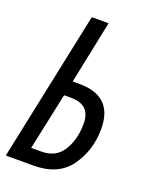

<svg xmlns="http://www.w3.org/2000/svg" viewBox="-136 -787 674 860"><g transform="rotate(20 201.5 -357.0)"><path d="M132 0Q250 0 305.5 -78Q361 -156 361 -258Q361 -414 201 -414H168L230 -714H150L0 0ZM153 -343H186Q279 -343 279 -253Q279 -178 246 -124.5Q213 -71 144 -71H95Z"/></g></svg>

Font: Noto Sans Display Condensed
Style: Italic
Weight: 400
Width: 3
Designer: Monotype Design team
Foundry: Monotype Imaging Inc.
Version: 1.000